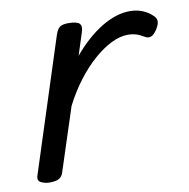

<svg xmlns="http://www.w3.org/2000/svg" viewBox="-66 -583 650 662"><g transform="rotate(-10 259.5 -252.0)"><path d="M56 15Q40 15 26 8Q12 1 19 -18L169 -483Q176 -503 185.5 -509Q195 -515 214 -515Q245 -515 253.5 -505.5Q262 -496 255 -476L230 -398Q254 -427 279.5 -449.5Q305 -472 330.5 -487.5Q356 -503 381 -511Q406 -519 430 -519Q455 -519 475 -510.5Q495 -502 507 -490Q518 -481 519 -470Q520 -459 509 -441Q498 -424 487.5 -420Q477 -416 466 -423Q449 -433 436.5 -436.5Q424 -440 410 -440Q382 -440 351.5 -425Q321 -410 289.5 -382.5Q258 -355 229 -317Q200 -279 176 -232L104 -11Q100 2 89.5 8.5Q79 15 56 15Z"/></g></svg>

Font: Playwrite NO
Style: Regular
Weight: 400
Designer: Veronika Burian, José Scaglione
Foundry: TypeTogether
Version: Version 1.002